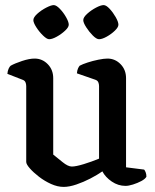

<svg xmlns="http://www.w3.org/2000/svg" viewBox="-20 -730 608 754"><path d="M230 4Q206 4 180.5 -7.5Q155 -19 133 -36Q111 -53 97 -69Q83 -85 83 -94V-392Q83 -400 80 -407Q77 -414 68 -417L9 -440Q10 -452 14 -460.5Q18 -469 22 -472Q38 -481 66.5 -490.5Q95 -500 116 -500Q146 -500 167.5 -478Q189 -456 189 -423V-123Q204 -111 225.5 -93.5Q247 -76 262 -76Q278 -76 309 -85.5Q340 -95 369 -107V-392Q369 -400 366 -407Q363 -414 354 -417L282 -442Q283 -454 286.5 -461.5Q290 -469 293 -472Q304 -478 324 -484.5Q344 -491 366 -495.5Q388 -500 402 -500Q432 -500 453.5 -478Q475 -456 475 -423V-73L546 -64Q549 -61 552 -53.5Q555 -46 555 -36Q550 -27 535 -19Q520 -11 502.5 -5.5Q485 0 473 0Q444 0 419 -17Q394 -34 382 -57Q362 -43 335 -29Q308 -15 280 -5.5Q252 4 230 4ZM369 -576Q359 -576 344.5 -590.5Q330 -605 318.5 -623Q307 -641 307 -651Q307 -662 322.5 -676Q338 -690 357 -700Q376 -710 387 -710Q397 -710 410.5 -695.5Q424 -681 434.5 -662.5Q445 -644 445 -633Q445 -623 431 -609.5Q417 -596 399 -586Q381 -576 369 -576ZM173 -576Q164 -576 149 -590.5Q134 -605 122.5 -623Q111 -641 111 -651Q111 -662 126.5 -676Q142 -690 161.5 -700Q181 -710 191 -710Q201 -710 215 -695.5Q229 -681 239.5 -662.5Q250 -644 250 -633Q250 -623 235.5 -609.5Q221 -596 203 -586Q185 -576 173 -576Z"/></svg>

Font: Texturina 72pt SemiBold
Style: Regular
Weight: 600
Designer: Guillermo Torres Carreño
Foundry: Omnibus-Type
Version: Version 1.002; ttfautohint (v1.8.3)